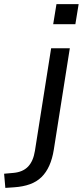

<svg xmlns="http://www.w3.org/2000/svg" viewBox="-134 -722 403 935"><path d="M125 -604 141 -702H249L233 -604ZM-108 193 -114 124 -69 120Q-23 116 2.5 89.5Q28 63 36 13L115 -487H206L128 7Q121 51 106 84.5Q91 118 68 140.5Q45 163 12 175Q-21 187 -64 190Z"/></svg>

Font: Nunito Sans 12pt Medium
Style: Italic
Weight: 500
Italic angle: -9°
Designer: Vernon Adams
Foundry: Vernon Adams
Version: Version 3.101;gftools[0.9.27]